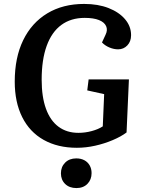

<svg xmlns="http://www.w3.org/2000/svg" viewBox="-20 -738 718 977"><path d="M636 -334 624 -64Q596 -43 553.5 -25Q511 -7 464 3.5Q417 14 371 14Q274 14 202.5 -26Q131 -66 93 -142Q55 -218 55 -323Q55 -445 98 -533.5Q141 -622 220.5 -670Q300 -718 408 -718Q479 -718 532.5 -697Q586 -676 616.5 -640Q647 -604 647 -559Q647 -527 628 -507Q609 -487 581 -487Q559 -487 536.5 -496.5Q514 -506 499 -522L517 -561Q529 -585 520 -605Q511 -625 483.5 -636Q456 -647 411 -647Q341 -647 292 -611Q243 -575 217.5 -504.5Q192 -434 192 -332Q192 -245 214 -184.5Q236 -124 278 -93Q320 -62 379 -62Q413 -62 446.5 -71Q480 -80 503 -95L510 -259L424 -278L431 -334ZM290 144Q290 111 311.5 89.5Q333 68 368 68Q392 68 409.5 77.5Q427 87 436.5 104Q446 121 446 143Q446 176 425 197.5Q404 219 369 219Q333 219 311.5 198Q290 177 290 144Z"/></svg>

Font: Literata 18pt SemiBold
Style: Italic
Weight: 600
Italic angle: -2°
Designer: Latin by Veronika Burian and Jose Scaglione. Greek by Irene Vlachou. Cyrillic by Vera Evstafieva
Foundry: TypeTogether
Version: Version 3.103;gftools[0.9.29]